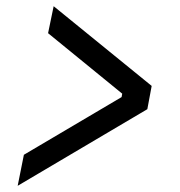

<svg xmlns="http://www.w3.org/2000/svg" viewBox="-20 -589 580 619"><path d="M57 -90 372 -276 374 -287 135 -482 153 -569 469 -312 455 -237 37 10Z"/></svg>

Font: IBM Plex Sans Condensed Text
Style: Italic
Weight: 450
Width: 3
Italic angle: -11°
Designer: Mike Abbink, Paul van der Laan, Pieter van Rosmalen
Foundry: Bold Monday
Version: Version 1.1